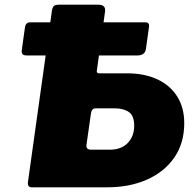

<svg xmlns="http://www.w3.org/2000/svg" viewBox="-20 -797 834 817"><path d="M115 0Q96 0 99 -23L201 -752Q203 -765 209 -771Q215 -777 230 -777H398Q431 -777 427 -748L392 -496Q390 -485 403 -485H520Q595 -485 649.5 -459.5Q704 -434 734 -386.5Q764 -339 764 -273Q764 -188 722 -127Q680 -66 606 -33Q532 0 436 0ZM368 -160H447Q496 -160 523.5 -188.5Q551 -217 551 -262Q551 -305 528 -320.5Q505 -336 468 -336H387Q370 -336 367 -314L348 -181Q345 -160 368 -160ZM95 -561Q80 -561 75.5 -567Q71 -573 73 -586L86 -679Q89 -702 108 -702H599Q617 -702 614 -682L601 -589Q597 -561 564 -561Z"/></svg>

Font: Libre Franklin Black
Style: Italic
Weight: 900
Italic angle: -8°
Designer: Pablo Impallari, Rodrigo Fuenzalida, Nhung Nguyen
Foundry: Impallari Type
Version: Version 3.000